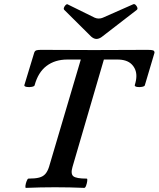

<svg xmlns="http://www.w3.org/2000/svg" viewBox="-20 -909 770 932"><path d="M106 3Q102 3 103.5 -8Q105 -19 109.5 -30.5Q114 -42 118 -42Q151 -42 170 -47Q189 -52 200 -64.5Q211 -77 218 -99L379 -643L388 -620H307Q247 -620 206 -589Q165 -558 148 -495Q147 -490 134.5 -487.5Q122 -485 110 -487Q98 -489 98 -495L146 -653Q149 -662 156 -664.5Q163 -667 179 -667Q244 -667 308.5 -666.5Q373 -666 437 -666Q502 -666 567 -666.5Q632 -667 696 -667Q716 -667 723 -664.5Q730 -662 730 -653L683 -495Q682 -490 669.5 -487.5Q657 -485 645.5 -487Q634 -489 634 -495Q638 -508 640 -519Q642 -530 642 -540Q642 -574 619 -597Q596 -620 550 -620H463L491 -643L332 -99Q322 -65 336 -53.5Q350 -42 401 -42Q405 -42 403.5 -30.5Q402 -19 398 -8Q394 3 389 3Q319 0 247 0Q177 0 106 3ZM448 -720Q436 -720 423 -731L292 -861Q288 -865 290.5 -872Q293 -879 298.5 -884.5Q304 -890 308 -888L440 -823Q445 -821 449.5 -820Q454 -819 459 -819Q470 -819 479 -823L626 -888Q632 -891 638 -885.5Q644 -880 646.5 -872.5Q649 -865 644 -861L473 -729Q460 -720 448 -720Z"/></svg>

Font: Junicode VF
Style: Italic
Weight: 400
Italic angle: -11°
Designer: Peter S. Baker
Version: Version 2.209